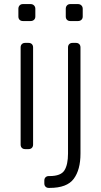

<svg xmlns="http://www.w3.org/2000/svg" viewBox="-20 -730 496 940"><path d="M92 -627Q82 -627 76 -633Q70 -639 70 -649V-687Q70 -697 76 -703.5Q82 -710 92 -710H130Q140 -710 146.5 -703.5Q153 -697 153 -687V-649Q153 -639 146.5 -633Q140 -627 130 -627ZM103 0Q93 0 87 -6Q81 -12 81 -22V-498Q81 -508 87 -514Q93 -520 103 -520H120Q130 -520 136 -514Q142 -508 142 -498V-22Q142 -12 136 -6Q130 0 120 0ZM324 -627Q314 -627 308 -633Q302 -639 302 -649V-687Q302 -697 308 -703.5Q314 -710 324 -710H362Q372 -710 378.5 -703.5Q385 -697 385 -687V-649Q385 -639 378.5 -633Q372 -627 362 -627ZM219 190Q209 190 203 184Q197 178 197 168V154Q197 144 203 138Q209 132 219 132H223Q278 132 295.5 104Q313 76 313 22V-498Q313 -508 319 -514Q325 -520 335 -520H352Q362 -520 368 -514Q374 -508 374 -498V22Q374 101 341 145.5Q308 190 223 190Z"/></svg>

Font: Rubik AZ
Style: Regular
Weight: 300
Designer: Hubert and Fischer
Foundry: Hubert & Fischer
Version: Version 2.000